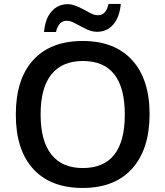

<svg xmlns="http://www.w3.org/2000/svg" viewBox="-20 -930 827 960"><path d="M394 -89.8Q604 -89.8 604 -357.4Q604 -625 394.5 -625Q290 -625 236.3 -557.1Q182.6 -489.3 183.1 -357.4Q183.1 -225.6 236.3 -158.2Q289.6 -89.8 394 -89.8ZM728 -358.4Q727.5 -183.6 640.6 -86.9Q553.7 9.8 393.1 9.8Q232.4 9.8 145.5 -85.9Q58.6 -181.6 59.1 -358.9Q59.6 -535.6 146.5 -630.4Q233.4 -725.1 393.6 -725.1Q553.7 -725.1 641.1 -628.9Q728 -533.2 728 -358.4ZM463.9 -771Q434.6 -771 400.4 -790Q365.7 -808.6 347.7 -817.4Q329.6 -826.2 313 -826.2Q273.4 -826.2 259.8 -770H200.2Q206.1 -837.9 238.3 -873.5Q270.5 -909.2 319.8 -909.2Q350.1 -909.2 399.9 -881.8Q418.9 -871.1 436.5 -862.3Q454.1 -853.5 471.2 -854Q509.8 -854 522.9 -910.2H584Q578.1 -844.7 546.4 -807.6Q514.6 -770.5 463.9 -771Z"/></svg>

Font: OpenSans-Semibold
Style: Regular
Weight: 600
Foundry: Ascender Corporation
Version: Version 1.10